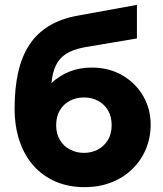

<svg xmlns="http://www.w3.org/2000/svg" viewBox="-20 -755 672 790"><path d="M327.1 15Q262.5 15 209.7 -7.5Q156.9 -30 118.9 -72.1Q81 -114.2 60.6 -174.2Q40.1 -234.2 40.1 -309.2Q40.1 -392.4 54.8 -457.5Q69.5 -522.6 100.6 -570.2Q131.8 -617.9 181.1 -647.9Q230.4 -678 299.1 -690.5L543.4 -735V-596.8L329.4 -560.8Q281.2 -552 252.8 -533.9Q224.2 -515.9 210.1 -486.3Q196 -456.8 191.6 -413.2Q223.1 -442.9 264.7 -459.9Q306.2 -477 357.4 -477Q428.2 -477 482.9 -445.4Q537.5 -413.9 568.7 -360.6Q599.9 -307.2 599.9 -242.2Q599.9 -188.8 580.5 -142.1Q561.1 -95.5 525 -60.1Q488.9 -24.6 438.9 -4.8Q388.9 15 327.1 15ZM325.6 -126Q357.4 -126 383.2 -139.9Q409 -153.8 424.2 -179.2Q439.4 -204.8 439.4 -240Q439.4 -275.2 424.4 -300.8Q409.4 -326.4 383.6 -340.2Q357.8 -354 325.6 -354Q293.1 -354 267.1 -340.2Q241.1 -326.4 226.1 -300.8Q211.1 -275.2 211.1 -240Q211.1 -204.8 226.3 -179.2Q241.5 -153.8 267.5 -139.9Q293.5 -126 325.6 -126Z"/></svg>

Font: Geologica-Sharp
Style: Regular
Weight: 100
Designer: Sindre Bremnes, Frode Helland
Foundry: Monokrom Skriftforlag AS
Version: Version 1.010;gftools[0.9.28]